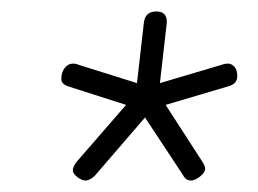

<svg xmlns="http://www.w3.org/2000/svg" viewBox="-20 -729 450 335"><path d="M129 -414Q123 -414 115 -420Q107 -426 107 -432Q107 -438 114 -447L200 -546L100 -578Q87 -582 87 -591Q87 -603 93 -610.5Q99 -618 107 -618Q113 -618 117 -616L219 -584L231 -689Q233 -709 253 -709Q272 -709 271 -689L259 -584L367 -616Q372 -618 378 -618Q384 -618 389 -612.5Q394 -607 394 -596Q394 -582 377 -578L269 -546L333 -447Q338 -439 338 -435Q338 -428 329 -421Q320 -414 313 -414Q304 -414 299 -424L233 -524L146 -423Q137 -414 129 -414Z"/></svg>

Font: Asap Semi Expanded Semi Expanded Light
Style: Italic
Weight: 300
Width: 6
Italic angle: -6°
Designer: Pablo Cosgaya
Foundry: Omnibus-Type
Version: Version 3.001; ttfautohint (v1.8.4.7-5d5b)